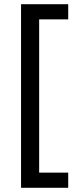

<svg xmlns="http://www.w3.org/2000/svg" viewBox="-20 -734 369 912"><path d="M304 158V86H166V-642H304V-714H80V158Z"/></svg>

Font: Noto Sans Miao
Style: Regular
Weight: 400
Designer: Monotype Design Team
Foundry: Monotype Imaging Inc.
Version: Version 2.003